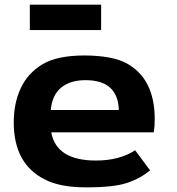

<svg xmlns="http://www.w3.org/2000/svg" viewBox="-20 -787 759 824"><path d="M344 -549Q462 -548 522 -516Q644 -450 644 -276Q644 -243 640 -219H200Q222 -98 392 -98Q492 -98 560 -142L624 -56Q584 -22 527 -2.5Q470 17 354 17Q351 17 348 17Q236 17 170 -18Q39 -85 39 -262Q39 -345 69.5 -409.5Q100 -474 163 -511.5Q226 -549 344 -549ZM198 -315H490Q486 -443 347 -443Q282 -443 243 -411.5Q204 -380 198 -315ZM108 -658V-767H414V-658Z"/></svg>

Font: Fix15 Mono
Style: Bold
Weight: 700
Designer: Carrois Corporate & Edenspiekermann AG
Foundry: Carrois Corporate GbR & Edenspiekermann AG
Version: Version 3.206